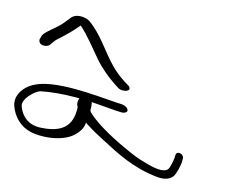

<svg xmlns="http://www.w3.org/2000/svg" viewBox="-96 -841 1068 877"><g transform="rotate(15 437.5 -402.5)"><path d="M-4 -240C13 -189 52 -153 100 -142C175 -127 262 -147 298 -183C316 -199 333 -223 333 -249C339 -244 345 -240 351 -237C372 -223 400 -208 431 -192C509 -151 594 -105 710 -93C747 -89 770 -99 783 -116C792 -127 804 -175 803 -194V-204C803 -227 766 -234 766 -211C767 -195 759 -152 751 -141C734 -119 684 -129 639 -143C611 -150 586 -160 557 -173C484 -205 402 -248 352 -291C346 -296 340 -302 338 -308C338 -328 336 -341 334 -346C379 -343 409 -340 449 -337L474 -336C490 -334 504 -343 502 -352C499 -363 486 -370 470 -372L447 -373C384 -377 318 -384 245 -384C93 -384 37 -354 6 -307C-4 -290 -12 -267 -4 -240ZM31 -242C24 -260 32 -272 38 -284C49 -301 71 -324 94 -333C136 -342 197 -348 254 -348H275V-347C271 -338 270 -327 274 -314C275 -312 278 -310 278 -308C282 -238 258 -179 142 -173C85 -168 47 -199 31 -242ZM32 -551C40 -533 69 -537 80 -547L93 -565C100 -576 111 -586 122 -595C148 -619 175 -646 195 -671C235 -636 273 -586 310 -543C339 -509 380 -475 415 -452L434 -440C440 -436 448 -434 456 -434C473 -434 487 -441 485 -450C484 -455 481 -459 475 -463L455 -475C445 -482 429 -492 413 -506C352 -556 309 -635 249 -684C236 -695 226 -706 203 -710C170 -716 150 -704 141 -692C128 -677 121 -665 104 -648C82 -626 52 -607 36 -583L31 -565C29 -560 30 -556 32 -551Z"/></g></svg>

Font: Stray Cat
Style: SuExtOpObl
Weight: 400
Version: Version 1.0